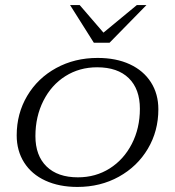

<svg xmlns="http://www.w3.org/2000/svg" viewBox="-20 -729 691 759"><path d="M46 -194Q46 -280 87.5 -350Q129 -420 202 -460Q275 -500 366 -500Q439 -500 493 -475Q547 -450 576.5 -404Q606 -358 606 -297Q606 -211 564.5 -141Q523 -71 450 -30.5Q377 10 286 10Q214 10 159.5 -15Q105 -40 75.5 -86.5Q46 -133 46 -194ZM533 -299Q533 -377 489 -420Q445 -463 364 -463Q294 -463 238.5 -428Q183 -393 151.5 -330.5Q120 -268 120 -191Q120 -114 164 -71Q208 -28 288 -28Q358 -28 413.5 -63Q469 -98 501 -160Q533 -222 533 -299ZM257 -709H295L389 -600L521 -709H559L413 -560H351Z"/></svg>

Font: Fahkwang Light
Style: Italic
Weight: 300
Italic angle: -10°
Version: Version 1.000; ttfautohint (v1.6)